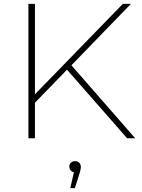

<svg xmlns="http://www.w3.org/2000/svg" viewBox="-20 -720 737 1000"><path d="M352 -380 662 -700H620L162 -229V-700H128V0H162V-185L329 -357L642 0H684ZM371 119C353 119 341 132 341 148C341 162 351 175 365 177L346 260H370L394 184C398 171 401 160 401 148C401 134 390 119 371 119Z"/></svg>

Font: Talent ExtraLight
Style: Regular
Weight: 200
Designer: Mike Powis
Version: Version 1.001;hotconv 1.0.109;makeotfexe 2.5.65596